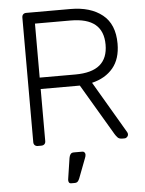

<svg xmlns="http://www.w3.org/2000/svg" viewBox="-60 -748 760 1006"><g transform="rotate(-5 320.0 -245.0)"><path d="M116 0Q106 0 100 -6Q94 -12 94 -22V-677Q94 -688 100 -694Q106 -700 116 -700H349Q454 -700 516.5 -650Q579 -600 579 -498Q579 -418 539 -370Q499 -322 428 -305L589 -31Q592 -25 592 -20Q592 -12 586 -6Q580 0 572 0H560Q544 0 536 -8.5Q528 -17 522 -27L363 -296H157V-22Q157 -12 151 -6Q145 0 134 0ZM157 -356H344Q431 -356 473.5 -391.5Q516 -427 516 -498Q516 -569 473.5 -604.5Q431 -640 344 -640H157ZM273 210Q265 210 261.5 204Q258 198 259 189L276 77Q278 65 283.5 57.5Q289 50 301 50H346Q353 50 357 55Q361 60 361 66Q361 75 357 84L317 189Q313 199 307.5 204.5Q302 210 291 210Z"/></g></svg>

Font: Rubik Light
Style: Regular
Weight: 300
Designer: Hubert and Fischer
Foundry: Hubert and Fischer
Version: Version 2.300;gftools[0.9.30]